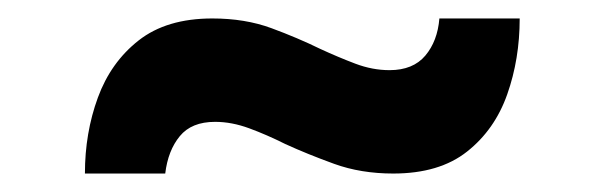

<svg xmlns="http://www.w3.org/2000/svg" viewBox="-20 -447 656 208"><path d="M406 -259Q371 -259 342 -269.5Q313 -280 289 -291Q269 -301 250 -308Q231 -315 213 -315Q187.5 -315 174.8 -299.5Q162 -284 159 -259H72Q72 -303 86 -341.2Q100 -379.5 130.2 -403.2Q160.5 -427 210 -427Q245.5 -427 274 -416.5Q302.5 -406 327 -394Q346.5 -385 365 -378Q383.5 -371 402 -371Q427.5 -371 440.8 -386.8Q454 -402.5 456 -427H543Q543 -383 529.5 -344.8Q516 -306.5 486 -282.8Q456 -259 406 -259Z"/></svg>

Font: Overpass Mono
Style: Bold
Weight: 700
Monospace: yes
Designer: Delve Withrington, Dave Bailey
Foundry: Delve Fonts LLC
Version: Version 4.000